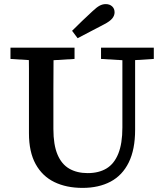

<svg xmlns="http://www.w3.org/2000/svg" viewBox="-20 -899 797 935"><path d="M382 16Q303 16 244.5 -12.5Q186 -41 153.5 -100Q121 -159 121 -250V-360Q121 -412 121 -463Q121 -514 121 -565Q121 -616 120 -667H241Q241 -617 240.5 -566Q240 -515 240 -463.5Q240 -412 240 -360V-271Q240 -194 260 -146.5Q280 -99 317.5 -77.5Q355 -56 407 -56Q461 -56 498.5 -78.5Q536 -101 556 -150.5Q576 -200 576 -278V-667H638V-267Q638 -171 607 -108Q576 -45 518.5 -14.5Q461 16 382 16ZM31 -612V-667H343V-612L211 -604H158ZM472 -612V-667H729V-612L618 -605H590ZM331 -749Q356 -774 380.5 -797.5Q405 -821 430 -844Q450 -863 464.5 -871Q479 -879 495 -879Q514 -879 526 -868Q538 -857 538 -839Q538 -823 526.5 -809Q515 -795 488 -781Q455 -764 423 -747Q391 -730 358 -713Z"/></svg>

Font: Source Serif 4 Medium
Style: Regular
Weight: 500
Designer: Frank Grießhammer
Foundry: Adobe Systems Incorporated
Version: Version 4.004;hotconv 1.0.116;makeotfexe 2.5.65601